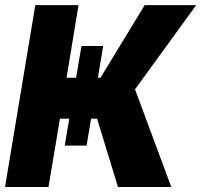

<svg xmlns="http://www.w3.org/2000/svg" viewBox="-25 -748 805 768"><path d="M300.8 -564H387.7L321.3 -165.5H233.9ZM-4.9 0 116.2 -727.5H289.1L241.2 -437H377L553.7 -727.5H759.8L515.1 -390.6L660.2 0H446.8L363.3 -273.4H214.8L168.9 0Z"/></svg>

Font: Inter Tight ExtraBold
Style: Italic
Weight: 800
Italic angle: -9.39999°
Designer: Rasmus Andersson
Foundry: rsms
Version: Version 3.004